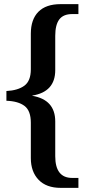

<svg xmlns="http://www.w3.org/2000/svg" viewBox="-20 -780 418 928"><path d="M11 -293V-340Q67 -343 98 -366Q129 -389 129 -445V-617Q129 -686 165.5 -723Q202 -760 273 -760H359V-712H329Q286 -712 266.5 -686Q247 -660 247 -607V-441Q247 -336 136 -318V-317Q247 -298 247 -193V-25Q247 80 329 80H359V128H273Q204 128 166.5 89Q129 50 129 -16V-187Q129 -245 98.5 -268Q68 -291 11 -293Z"/></svg>

Font: Volkhov
Style: Regular
Weight: 400
Designer: Cyreal (www.cyreal.org)
Foundry: Cyreal (www.cyreal.org)
Version: Version 1.010